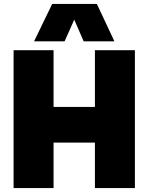

<svg xmlns="http://www.w3.org/2000/svg" viewBox="-20 -955 754 975"><path d="M49 0V-700H252V-412H462V-700H665V0H462V-231H252V0ZM153 -745 245 -935H472L561 -745H405L357 -855L308 -745Z"/></svg>

Font: Georama ExtraBold
Style: Regular
Weight: 800
Designer: Jean-Baptiste Levee
Foundry: Production Type
Version: Version 1.001